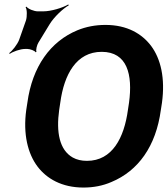

<svg xmlns="http://www.w3.org/2000/svg" viewBox="-20 -833 753 863"><path d="M703 -339 708 -371C723 -481 703 -568 659 -627C618 -681 552 -721 454 -721C409 -721 367 -713 328 -697C207 -647 125 -534 103 -371L98 -339C83 -230 105 -142 149 -84C190 -30 258 10 355 10C400 10 442 2 481 -15C601 -65 681 -175 703 -339ZM371 -110C346 -110 325 -115 307 -125C247 -159 232 -239 246 -339L251 -372C268 -498 323 -600 437 -600C552 -600 577 -498 560 -372L555 -339C538 -214 485 -110 371 -110ZM97 -742 66 -654C58 -633 35 -604 21 -594L24 -591C38 -601 71 -613 93 -613H103C115 -613 137 -605 140 -598L144 -600C140 -607 146 -631 153 -642L203 -724C223 -757 264 -795 289 -809L287 -813C262 -798 210 -782 174 -782H150C133 -782 106 -793 99 -803L95 -801C102 -791 102 -759 97 -742Z"/></svg>

Font: Asimov
Style: EdgeIt
Weight: 500
Designer: Google
Version: Version 2.000980: 2014